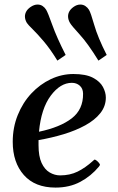

<svg xmlns="http://www.w3.org/2000/svg" viewBox="-20 -827 528 861"><path d="M454.6 -389.6Q454.6 -350.6 429.9 -319.6Q405.3 -288.6 362.5 -265.1Q319.8 -241.7 265.9 -225.3Q211.9 -209 152.8 -198.7Q152.8 -193.4 152.8 -187.5Q152.8 -181.6 152.8 -175.8Q152.8 -126 166.5 -96.4Q180.2 -66.9 202.6 -53.7Q225.1 -40.5 249.5 -40.5Q293.5 -40.5 327.9 -57.4Q362.3 -74.2 397.5 -106Q399.9 -108.4 402.3 -110.4Q404.8 -112.3 407.7 -110.4Q412.6 -107.9 418 -102.8Q423.3 -97.7 426.3 -92.8Q427.2 -91.3 427.7 -90.3Q428.2 -89.4 428.2 -88.9Q428.2 -86.4 426.5 -84.2Q424.8 -82 423.8 -80.1Q388.7 -37.6 340.3 -11.7Q292 14.2 229 14.2Q136.7 14.2 86.9 -42.2Q37.1 -98.6 37.1 -190.9Q37.1 -255.4 59.6 -311Q82 -366.7 120.6 -408Q159.2 -449.2 208 -472.2Q256.8 -495.1 309.1 -495.1Q365.2 -495.1 397 -478.3Q428.7 -461.4 441.7 -437Q454.6 -412.6 454.6 -389.6ZM302.2 -455.6Q250.5 -455.6 207.5 -397.9Q164.6 -340.3 154.8 -236.3Q250 -256.3 301.8 -296.4Q353.5 -336.4 352.5 -407.2Q352.1 -430.2 337.6 -442.9Q323.2 -455.6 302.2 -455.6ZM237.3 -555.2Q205.6 -606.9 176.3 -641.4Q147 -675.8 126.5 -695.8Q106 -715.8 100.6 -724.1Q91.8 -738.8 91.8 -753.4Q91.8 -764.6 97.7 -775.4Q103.5 -786.1 116.7 -795.4Q132.8 -806.6 148.4 -806.6Q161.6 -806.6 171.4 -799.8Q181.2 -793 187 -783.2Q194.8 -770.5 214.6 -714.8Q234.4 -659.2 274.4 -580.6ZM421.4 -555.2Q373.5 -632.8 337.4 -672.1Q301.3 -711.4 293.9 -724.1Q285.2 -738.8 285.2 -753.9Q285.2 -765.1 290.8 -775.6Q296.4 -786.1 309.1 -795.4Q324.2 -806.6 340.3 -806.6Q353 -806.6 363 -799.8Q373 -793 378.9 -783.2Q386.7 -771 402.6 -715.1Q418.5 -659.2 458.5 -580.6Z"/></svg>

Font: Gelasio Medium
Style: Italic
Weight: 500
Italic angle: -8.5°
Designer: Eben Sorkin
Foundry: Eben Sorkin
Version: Version 1.008